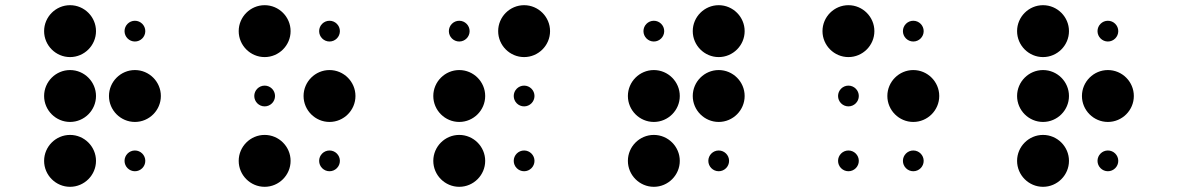

<svg xmlns="http://www.w3.org/2000/svg" viewBox="-20 -670 4540 740"><path d="M150 -550C150 -495 195 -450 250 -450C305 -450 350 -495 350 -550C350 -605 305 -650 250 -650C195 -650 150 -605 150 -550ZM150 -300C150 -245 195 -200 250 -200C305 -200 350 -245 350 -300C350 -355 305 -400 250 -400C195 -400 150 -355 150 -300ZM150 -50C150 5 195 50 250 50C305 50 350 5 350 -50C350 -105 305 -150 250 -150C195 -150 150 -105 150 -50ZM460 -550C460 -528 478 -510 500 -510C522 -510 540 -528 540 -550C540 -572 522 -590 500 -590C478 -590 460 -572 460 -550ZM400 -300C400 -245 445 -200 500 -200C555 -200 600 -245 600 -300C600 -355 555 -400 500 -400C445 -400 400 -355 400 -300ZM460 -50C460 -28 478 -10 500 -10C522 -10 540 -28 540 -50C540 -72 522 -90 500 -90C478 -90 460 -72 460 -50Z M900 -550C900 -495 945 -450 1000 -450C1055 -450 1100 -495 1100 -550C1100 -605 1055 -650 1000 -650C945 -650 900 -605 900 -550ZM960 -300C960 -278 978 -260 1000 -260C1022 -260 1040 -278 1040 -300C1040 -322 1022 -340 1000 -340C978 -340 960 -322 960 -300ZM900 -50C900 5 945 50 1000 50C1055 50 1100 5 1100 -50C1100 -105 1055 -150 1000 -150C945 -150 900 -105 900 -50ZM1210 -550C1210 -528 1228 -510 1250 -510C1272 -510 1290 -528 1290 -550C1290 -572 1272 -590 1250 -590C1228 -590 1210 -572 1210 -550ZM1150 -300C1150 -245 1195 -200 1250 -200C1305 -200 1350 -245 1350 -300C1350 -355 1305 -400 1250 -400C1195 -400 1150 -355 1150 -300ZM1210 -50C1210 -28 1228 -10 1250 -10C1272 -10 1290 -28 1290 -50C1290 -72 1272 -90 1250 -90C1228 -90 1210 -72 1210 -50Z M1710 -550C1710 -528 1728 -510 1750 -510C1772 -510 1790 -528 1790 -550C1790 -572 1772 -590 1750 -590C1728 -590 1710 -572 1710 -550ZM1650 -300C1650 -245 1695 -200 1750 -200C1805 -200 1850 -245 1850 -300C1850 -355 1805 -400 1750 -400C1695 -400 1650 -355 1650 -300ZM1650 -50C1650 5 1695 50 1750 50C1805 50 1850 5 1850 -50C1850 -105 1805 -150 1750 -150C1695 -150 1650 -105 1650 -50ZM1900 -550C1900 -495 1945 -450 2000 -450C2055 -450 2100 -495 2100 -550C2100 -605 2055 -650 2000 -650C1945 -650 1900 -605 1900 -550ZM1960 -300C1960 -278 1978 -260 2000 -260C2022 -260 2040 -278 2040 -300C2040 -322 2022 -340 2000 -340C1978 -340 1960 -322 1960 -300ZM1960 -50C1960 -28 1978 -10 2000 -10C2022 -10 2040 -28 2040 -50C2040 -72 2022 -90 2000 -90C1978 -90 1960 -72 1960 -50Z M2460 -550C2460 -528 2478 -510 2500 -510C2522 -510 2540 -528 2540 -550C2540 -572 2522 -590 2500 -590C2478 -590 2460 -572 2460 -550ZM2400 -300C2400 -245 2445 -200 2500 -200C2555 -200 2600 -245 2600 -300C2600 -355 2555 -400 2500 -400C2445 -400 2400 -355 2400 -300ZM2400 -50C2400 5 2445 50 2500 50C2555 50 2600 5 2600 -50C2600 -105 2555 -150 2500 -150C2445 -150 2400 -105 2400 -50ZM2650 -550C2650 -495 2695 -450 2750 -450C2805 -450 2850 -495 2850 -550C2850 -605 2805 -650 2750 -650C2695 -650 2650 -605 2650 -550ZM2650 -300C2650 -245 2695 -200 2750 -200C2805 -200 2850 -245 2850 -300C2850 -355 2805 -400 2750 -400C2695 -400 2650 -355 2650 -300ZM2710 -50C2710 -28 2728 -10 2750 -10C2772 -10 2790 -28 2790 -50C2790 -72 2772 -90 2750 -90C2728 -90 2710 -72 2710 -50Z M3150 -550C3150 -495 3195 -450 3250 -450C3305 -450 3350 -495 3350 -550C3350 -605 3305 -650 3250 -650C3195 -650 3150 -605 3150 -550ZM3210 -300C3210 -278 3228 -260 3250 -260C3272 -260 3290 -278 3290 -300C3290 -322 3272 -340 3250 -340C3228 -340 3210 -322 3210 -300ZM3210 -50C3210 -28 3228 -10 3250 -10C3272 -10 3290 -28 3290 -50C3290 -72 3272 -90 3250 -90C3228 -90 3210 -72 3210 -50ZM3460 -550C3460 -528 3478 -510 3500 -510C3522 -510 3540 -528 3540 -550C3540 -572 3522 -590 3500 -590C3478 -590 3460 -572 3460 -550ZM3400 -300C3400 -245 3445 -200 3500 -200C3555 -200 3600 -245 3600 -300C3600 -355 3555 -400 3500 -400C3445 -400 3400 -355 3400 -300ZM3460 -50C3460 -28 3478 -10 3500 -10C3522 -10 3540 -28 3540 -50C3540 -72 3522 -90 3500 -90C3478 -90 3460 -72 3460 -50Z M3900 -550C3900 -495 3945 -450 4000 -450C4055 -450 4100 -495 4100 -550C4100 -605 4055 -650 4000 -650C3945 -650 3900 -605 3900 -550ZM3900 -300C3900 -245 3945 -200 4000 -200C4055 -200 4100 -245 4100 -300C4100 -355 4055 -400 4000 -400C3945 -400 3900 -355 3900 -300ZM3900 -50C3900 5 3945 50 4000 50C4055 50 4100 5 4100 -50C4100 -105 4055 -150 4000 -150C3945 -150 3900 -105 3900 -50ZM4210 -550C4210 -528 4228 -510 4250 -510C4272 -510 4290 -528 4290 -550C4290 -572 4272 -590 4250 -590C4228 -590 4210 -572 4210 -550ZM4150 -300C4150 -245 4195 -200 4250 -200C4305 -200 4350 -245 4350 -300C4350 -355 4305 -400 4250 -400C4195 -400 4150 -355 4150 -300ZM4210 -50C4210 -28 4228 -10 4250 -10C4272 -10 4290 -28 4290 -50C4290 -72 4272 -90 4250 -90C4228 -90 4210 -72 4210 -50Z"/></svg>

Font: APH Braille Shadows
Style: Regular
Weight: 400
Designer: M R Gray
Version: Version 1.1